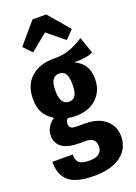

<svg xmlns="http://www.w3.org/2000/svg" viewBox="-192 -892 841 1187"><g transform="rotate(-20 229.0 -299.0)"><path d="M118.2 -626 65.9 -680.2 184.1 -818.8H273.9L392.1 -680.2L339.8 -626L229 -716.8ZM422.9 -608.9 460 -501Q423.3 -481 335.9 -481Q379.9 -460.4 400.9 -427.2Q421.9 -394 421.9 -342.8Q421.9 -263.7 370.4 -214.8Q318.8 -166 230 -166Q202.1 -166 182.1 -171.9Q166 -160.6 166 -138.2Q166 -120.6 176.3 -111.8Q186.5 -103 214.8 -103H269Q355 -103 403.6 -61.3Q452.1 -19.5 452.1 46.9Q452.1 126 390.1 173.6Q328.1 221.2 214.8 221.2Q151.4 221.2 107.9 209.2Q64.5 197.3 41 173.8Q17.6 150.4 7.8 120.8Q-2 91.3 -2 50.8H131.8Q131.8 88.4 149.2 105.2Q166.5 122.1 215.8 122.1Q301.8 122.1 301.8 58.1Q301.8 0 234.9 0H194.8Q115.7 0 79.8 -27.8Q43.9 -55.7 43.9 -103Q43.9 -161.1 100.1 -201.2Q57.1 -228.5 37.6 -264.4Q18.1 -300.3 18.1 -354Q18.1 -444.8 73.7 -495.8Q129.4 -546.9 226.1 -545.9Q258.8 -545.4 287.1 -550Q315.4 -554.7 340.8 -565.4Q366.2 -576.2 382.1 -584.7Q397.9 -593.3 422.9 -608.9ZM224.1 -448.2Q195.3 -448.2 180.7 -426.5Q166 -404.8 166 -356Q166 -263.2 223.1 -263.2Q251.5 -263.2 265.1 -284.2Q278.8 -305.2 278.8 -357.9Q278.8 -406.2 265.4 -427.2Q252 -448.2 224.1 -448.2Z"/></g></svg>

Font: Fira Sans Compressed
Style: Bold
Weight: 700
Width: 1
Designer: Carrois Corporate & Edenspiekermann AG
Foundry: Carrois Corporate GbR & Edenspiekermann AG
Version: Version 4.203;PS 004.203;hotconv 1.0.88;makeotf.lib2.5.64775